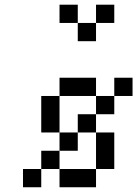

<svg xmlns="http://www.w3.org/2000/svg" viewBox="-20 -789 578 809"><path d="M230.8 -461.5H307.7V-384.6H230.8ZM307.7 -461.5H384.6V-384.6H307.7ZM461.5 -461.5H538.5V-384.6H461.5ZM384.6 -384.6H461.5V-307.7H384.6ZM307.7 -307.7H384.6V-230.8H307.7ZM230.8 -230.8H307.7V-153.8H230.8ZM153.8 -153.8H230.8V-76.9H153.8ZM76.9 -76.9H153.8V0H76.9ZM153.8 -384.6H230.8V-307.7H153.8ZM153.8 -307.7H230.8V-230.8H153.8ZM384.6 -230.8H461.5V-153.8H384.6ZM384.6 -153.8H461.5V-76.9H384.6ZM307.7 -76.9H384.6V0H307.7ZM230.8 -76.9H307.7V0H230.8ZM307.7 -615.4V-692.3H384.6V-615.4ZM384.6 -692.3V-769.2H461.5V-692.3ZM230.8 -692.3V-769.2H307.7V-692.3Z"/></svg>

Font: Jacquarda Bastarda 9
Style: Regular
Weight: 400
Designer: Sarah Cadigan-Fried
Version: Version 1.000; ttfautohint (v1.8.4.7-5d5b)